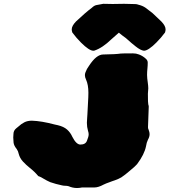

<svg xmlns="http://www.w3.org/2000/svg" viewBox="-20 -947 880 997"><path d="M379.9 29.3Q357.4 29.3 336.4 20Q328.1 17.6 317.9 17.6Q310.1 17.6 301.8 15.6Q269.5 8.8 241.2 -1Q223.1 -8.8 206.8 -18.8Q190.4 -28.8 185.1 -30.3Q179.7 -31.7 178.2 -33.2Q159.7 -55.7 135.3 -74.7Q115.7 -90.3 99.4 -107.9Q83 -125.5 77.1 -148.4Q74.7 -161.6 66.9 -172.9Q52.2 -190.9 50.5 -206.3Q48.8 -221.7 48.8 -232.9Q48.8 -241.2 49.8 -250.5Q49.8 -269 64.5 -280.8Q70.3 -285.2 75.7 -290Q90.3 -303.7 106.7 -312Q123 -320.3 145.5 -320.3Q195.3 -318.8 264.6 -300.3L280.3 -296.9Q311 -289.6 328.4 -274.2Q345.7 -258.8 355.5 -236.8Q376 -196.3 397.5 -196.3Q425.3 -196.3 432.1 -217.8Q440.4 -237.3 440.4 -249.5Q440.4 -257.8 437 -267.6Q431.2 -287.6 431.2 -309.1Q431.2 -319.8 432.4 -330.8Q433.6 -341.8 433.8 -352.3Q434.1 -362.8 438.5 -442.4L439 -465.3Q439 -507.3 426.8 -533.7Q420.9 -545.9 420.9 -556.6Q420.9 -564 423.8 -571.3Q430.2 -589.4 442.4 -605.5Q480.5 -664.1 516.1 -664.1H517.1Q582.5 -665 606.9 -668.9Q614.3 -669.9 670.4 -669.9Q687 -669.9 701.7 -664.1Q722.7 -656.2 738.8 -640.6Q747.1 -632.3 747.1 -622.1Q747.1 -606 745.6 -591.8Q743.7 -574.7 743.7 -557.6Q744.1 -539.1 747.1 -520.5Q750 -499.5 750 -488.3L748 -460.4Q748 -410.2 750 -404.8Q752 -399.4 752.4 -393.6Q749 -306.6 748.5 -286.1Q748.5 -279.3 752 -272.5Q756.8 -259.8 756.8 -251Q756.8 -236.3 748.5 -222.2Q740.7 -206.1 738.3 -188Q730 -145.5 691.9 -94.7Q682.1 -83 653.3 -59.6Q630.4 -39.6 609.9 -25.9Q594.7 -17.1 576.2 -10.7Q569.3 -8.8 562 -5.9Q554.7 -2.9 546.4 0Q531.7 4.9 517.6 11.7Q490.7 26.4 470.7 26.4H406.2Q393.1 29.3 379.9 29.3ZM516.1 -927.2 564.9 -926.3Q591.3 -927.2 624 -927.2L682.6 -925.8Q690.9 -925.8 699.2 -922.4Q720.2 -917.5 735.8 -906.7Q735.8 -905.8 772 -878.9L817.9 -835.4Q839.8 -812.5 839.8 -794.4Q839.8 -787.1 836.9 -778.3Q816.4 -750.5 792 -726.1Q749.5 -683.6 727.5 -683.6Q710.4 -685.1 683.1 -707Q667 -719.2 633.3 -749.5Q616.2 -761.2 597.2 -777.3Q560.5 -745.6 559.1 -743.7Q511.7 -697.8 469.7 -684.1L464.8 -683.6Q442.9 -683.6 400.4 -726.1Q376 -750.5 355.5 -778.3Q352.5 -787.1 352.5 -794.4Q352.5 -812.5 374.5 -835.4Q424.3 -882.3 457 -906.7Q468.8 -918 479.7 -920.4Q490.7 -922.9 516.1 -927.2Z"/></svg>

Font: Kaph
Style: Regular
Weight: 400
Designer: GGBotNet
Foundry: f0n7.com
Version: 1.10